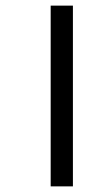

<svg xmlns="http://www.w3.org/2000/svg" viewBox="-20 -662 383 682"><path d="M239 0H160V-642H239Z"/></svg>

Font: Hind Vadodara
Style: Regular
Weight: 400
Designer: Hitesh Malaviya
Foundry: Indian Type Foundry
Version: Version 1.001;PS 1.0;hotconv 1.0.86;makeotf.lib2.5.63406; tt